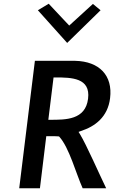

<svg xmlns="http://www.w3.org/2000/svg" viewBox="-20 -1019 639 1029"><path d="M183 -964 340 -789 519 -964 478 -998 351 -882 241 -999ZM570 -493C585 -614 513 -690 383 -693H167L83 -10H194L228 -289H261C272 -289 283 -289 294 -288H296L298 -286C351 -228 388 -87 423 -10H549C511 -88 444 -242 408 -301L401 -312L414 -317C489 -341 558 -392 570 -493ZM248 -377H239L267 -604H276C364 -604 466 -602 452 -490C438 -376 332 -377 248 -377Z"/></svg>

Font: Bluebird
Style: LiNrwObl
Weight: 300
Designer: Jasper
Foundry: Cannot Into Space Fonts
Version: Version 0.98